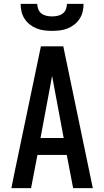

<svg xmlns="http://www.w3.org/2000/svg" viewBox="-20 -975 540 995"><path d="M39 0 53 -70 192 -735H308L461 0H359L326 -172H174L141 0ZM310 -260 267 -490Q263 -513 258.5 -536Q254 -559 250 -582Q246 -559 241.5 -536Q237 -513 233 -490L190 -260ZM250 -815Q230 -815 209.5 -817.5Q189 -820 170 -827.5Q151 -835 135 -847.5Q119 -860 107.5 -877.5Q96 -895 91.5 -915Q87 -935 87 -955H173Q173 -941 178.5 -927Q184 -913 195.5 -904.5Q207 -896 221.5 -893Q236 -890 250 -890Q264 -890 278.5 -893Q293 -896 304.5 -904.5Q316 -913 321.5 -927Q327 -941 327 -955H413Q413 -935 408.5 -915Q404 -895 392.5 -877.5Q381 -860 365 -847.5Q349 -835 330 -827.5Q311 -820 290.5 -817.5Q270 -815 250 -815Z"/></svg>

Font: Iosevka Semibold
Style: Regular
Weight: 600
Monospace: yes
Designer: Belleve Invis
Foundry: Belleve Invis
Version: Version 33.2.3; ttfautohint (v1.8.4)